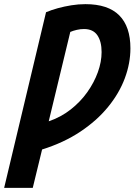

<svg xmlns="http://www.w3.org/2000/svg" viewBox="-49 -721 649 926"><path d="M-29 185 173 -662Q199 -673 230 -681.5Q261 -690 295 -695.5Q329 -701 363 -701Q472 -701 526 -647Q580 -593 580 -488Q580 -416 553 -343.5Q526 -271 472 -205Q418 -139 338.5 -86Q259 -33 154 0L109 185ZM186 -136Q245 -156 292 -193Q339 -230 372 -276.5Q405 -323 423 -373Q441 -423 441 -470Q441 -521 420.5 -551Q400 -581 356 -581Q339 -581 321.5 -577Q304 -573 290 -567Z"/></svg>

Font: Ubuntu Sans Mono
Style: Italic
Weight: 400
Italic angle: -13.5°
Monospace: yes
Designer: Dalton Maag Ltd
Foundry: Dalton Maag Ltd
Version: Version 1.006